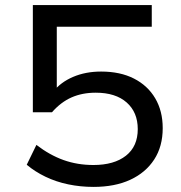

<svg xmlns="http://www.w3.org/2000/svg" viewBox="-20 -725 711 754"><path d="M347 9Q296 9 248 -1Q200 -11 158.5 -31Q117 -51 85 -78L123 -156Q175 -116 229.5 -96.5Q284 -77 347 -77Q428 -77 474.5 -113.5Q521 -150 521 -218Q521 -284 477.5 -322.5Q434 -361 356 -361Q303 -361 261 -342.5Q219 -324 184 -284H109V-705H576V-620H203V-365H189Q218 -402 267 -423Q316 -444 377 -444Q452 -444 506 -416.5Q560 -389 589.5 -339Q619 -289 619 -222Q619 -150 585.5 -98.5Q552 -47 491.5 -19Q431 9 347 9Z"/></svg>

Font: Nunito Sans 10pt SemiExpanded Medium
Style: Regular
Weight: 500
Width: 6
Designer: Vernon Adams
Foundry: Vernon Adams
Version: Version 3.101;gftools[0.9.27]